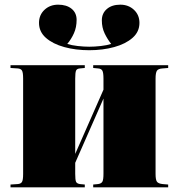

<svg xmlns="http://www.w3.org/2000/svg" viewBox="-20 -802 765 822"><path d="M25 0V-12L56 -14Q69 -15 74 -23Q79 -31 79 -57V-466Q79 -492 74 -500Q69 -508 56 -509L25 -511V-523H343V-511L322 -509Q309 -508 305.5 -499.5Q302 -491 302 -465V-143L423 -418V-465Q423 -490 418.5 -499Q414 -508 400 -509L379 -511V-523H700V-511L676 -509Q658 -508 652 -499.5Q646 -491 646 -465V-58Q646 -32 652 -24Q658 -16 676 -14L700 -12V0H379V-12L400 -14Q414 -16 418.5 -24.5Q423 -33 423 -58V-380L302 -105V-58Q302 -32 305.5 -24Q309 -16 322 -14L343 -12V0ZM147 -704Q147 -738 170.5 -760Q194 -782 229 -782Q265 -782 286.5 -764.5Q308 -747 308 -717Q308 -685 296.5 -659.5Q285 -634 268 -614Q286 -608 313 -605Q340 -602 362 -602Q385 -602 411.5 -605Q438 -608 456 -614Q440 -634 428 -659Q416 -684 416 -715Q416 -745 437.5 -763.5Q459 -782 495 -782Q530 -782 553.5 -760Q577 -738 577 -704Q577 -666 547.5 -640Q518 -614 469 -600.5Q420 -587 362 -587Q304 -587 255 -600.5Q206 -614 176.5 -640Q147 -666 147 -704Z"/></svg>

Font: Literata 72pt Black
Style: Regular
Weight: 900
Designer: Latin by Veronika Burian and Jose Scaglione. Greek by Irene Vlachou. Cyrillic by Vera Evstafieva.
Foundry: TypeTogether
Version: Version 3.002